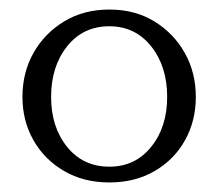

<svg xmlns="http://www.w3.org/2000/svg" viewBox="-20 -750 430 402"><path d="M209 -368Q155 -368 114 -392Q73 -416 50 -456.5Q27 -497 27 -547Q27 -598 50 -639Q73 -680 114 -705Q155 -730 209 -730Q263 -730 303.5 -705Q344 -680 367 -639Q390 -598 390 -547Q390 -497 367.5 -456.5Q345 -416 304 -392Q263 -368 209 -368ZM209 -401Q263 -401 296.5 -442.5Q330 -484 330 -547Q330 -611 296.5 -653Q263 -695 209 -695Q154 -695 120.5 -653Q87 -611 87 -547Q87 -484 120.5 -442.5Q154 -401 209 -401Z"/></svg>

Font: Panamera Medium
Style: Regular
Weight: 500
Designer: Bastien Sozeau
Foundry: NBR — Bastien Sozeau
Version: Version 3.002; ttfautohint (v1.8.4.7-5d5b);gftools[0.9.33]